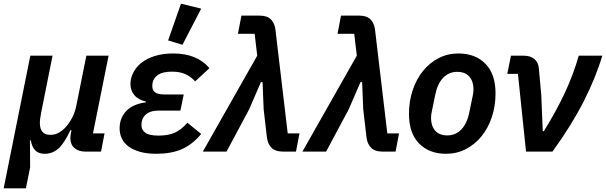

<svg xmlns="http://www.w3.org/2000/svg" viewBox="-40 -825 3298 1045"><path d="M-20 200 125 -522H246L184 -212Q181 -198 179 -182Q177 -166 177 -155Q177 -125 190.5 -108Q204 -91 234 -91Q260 -91 281.5 -103.5Q303 -116 321 -137Q341 -160 355 -189Q369 -218 375 -248L430 -522H551L466 -99H529L510 0H424Q388 0 365.5 -19Q343 -38 343 -73Q343 -81 344 -88.5Q345 -96 346 -101L349 -116H343Q310 -45 278 -16.5Q246 12 203 12Q170 12 151.5 -7Q133 -26 128 -61H123L124 86L101 200Z M1055 -96Q1007 -38 949.5 -13Q892 12 810 12Q760 12 722.5 1.5Q685 -9 660 -27.5Q635 -46 623 -71.5Q611 -97 611 -126Q611 -183 647.5 -221Q684 -259 754 -268L755 -272Q712 -282 691 -307.5Q670 -333 670 -368Q670 -399 685 -429Q700 -459 729 -482.5Q758 -506 802 -520Q846 -534 903 -534Q1032 -534 1100 -454L1022 -382Q999 -408 969 -421.5Q939 -435 897 -435Q847 -435 822 -419Q797 -403 791 -377Q790 -372 789.5 -366.5Q789 -361 789 -354Q789 -334 804 -322.5Q819 -311 853 -311H960L942 -223H823Q784 -223 761 -207.5Q738 -192 732 -165Q731 -161 730.5 -156Q730 -151 730 -143Q730 -118 751 -102.5Q772 -87 823 -87Q874 -87 909.5 -102Q945 -117 980 -157ZM953 -581 875 -605 945 -805 1055 -778Z M1346 -641H1255L1274 -740H1373Q1414 -740 1434 -720Q1454 -700 1459 -665L1526 -99H1590L1571 0H1499Q1459 0 1438.5 -20Q1418 -40 1413 -75L1395 -230L1389 -378H1380L1316 -230L1193 0H1064L1360 -522Z M1888 -641H1797L1816 -740H1915Q1956 -740 1976 -720Q1996 -700 2001 -665L2068 -99H2132L2113 0H2041Q2001 0 1980.5 -20Q1960 -40 1955 -75L1937 -230L1931 -378H1922L1858 -230L1735 0H1606L1902 -522Z M2388 12Q2296 12 2241 -44Q2186 -100 2186 -205Q2186 -274 2206 -334Q2226 -394 2262 -438.5Q2298 -483 2347 -508.5Q2396 -534 2455 -534Q2547 -534 2602 -478Q2657 -422 2657 -317Q2657 -248 2637 -188Q2617 -128 2581 -83.5Q2545 -39 2495.5 -13.5Q2446 12 2388 12ZM2395 -88Q2440 -88 2471.5 -121Q2503 -154 2515 -217L2533 -304Q2535 -314 2536 -321.5Q2537 -329 2537 -340Q2537 -382 2514.5 -408Q2492 -434 2448 -434Q2403 -434 2371.5 -401Q2340 -368 2328 -305L2310 -217Q2308 -209 2307 -201Q2306 -193 2306 -182Q2306 -140 2328.5 -114Q2351 -88 2395 -88Z M2823 0 2779 -423H2721L2741 -522H2809Q2847 -522 2869 -503.5Q2891 -485 2893 -450L2906 -308L2914 -111H2920Q2987 -219 3033.5 -318Q3080 -417 3110 -522H3238Q3203 -403 3136.5 -272.5Q3070 -142 2967 0Z"/></svg>

Font: IBM Plex Sans SmBld
Style: Italic
Weight: 600
Italic angle: -11°
Designer: Mike Abbink, Paul van der Laan, Pieter van Rosmalen
Foundry: Bold Monday
Version: Version 3.005